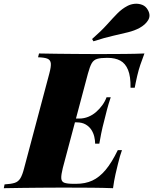

<svg xmlns="http://www.w3.org/2000/svg" viewBox="-68 -989 806 1009"><path d="M242 -346 246 -366H460L456 -346ZM349 -366Q373 -366 395.5 -375Q418 -384 436.5 -400Q455 -416 469.5 -436Q484 -456 492 -478H514Q501 -439 494.5 -413.5Q488 -388 480 -356Q475 -336 471 -320.5Q467 -305 463.5 -286Q460 -267 454 -234H432Q432 -251 427.5 -270.5Q423 -290 412 -307Q401 -324 382 -335Q363 -346 335 -346ZM618 -528Q619 -587 605 -621.5Q591 -656 564 -670.5Q537 -685 497 -685H494Q461 -685 442.5 -679.5Q424 -674 414 -656.5Q404 -639 394 -602L262 -106Q253 -70 254 -52Q255 -34 270.5 -28.5Q286 -23 319 -23H332Q380 -23 417 -40Q454 -57 486.5 -95.5Q519 -134 551 -200H573Q568 -187 562.5 -168Q557 -149 552 -128Q547 -109 539 -73.5Q531 -38 526 0Q475 -2 412.5 -2.5Q350 -3 300 -3Q273 -3 232 -3Q191 -3 142.5 -2.5Q94 -2 45 -1.5Q-4 -1 -48 0L-44 -20Q-10 -22 9 -28Q28 -34 39 -52Q50 -70 59 -106L191 -602Q201 -639 199 -656.5Q197 -674 181.5 -680.5Q166 -687 132 -688L137 -708Q180 -707 229 -706.5Q278 -706 326.5 -705.5Q375 -705 416 -705Q457 -705 484 -705Q530 -705 587 -705.5Q644 -706 691 -708Q678 -673 669.5 -648.5Q661 -624 653 -590Q649 -572 645.5 -556Q642 -540 640 -528ZM416 -784Q464 -826 494 -859.5Q524 -893 548.5 -918Q573 -943 602 -958Q619 -967 639.5 -969Q660 -971 679.5 -963.5Q699 -956 710 -935Q725 -907 710.5 -883Q696 -859 665 -842Q639 -828 605 -819.5Q571 -811 526.5 -801Q482 -791 423 -772Z"/></svg>

Font: Playfair Display Black
Style: Italic
Weight: 900
Italic angle: -14°
Designer: Claus Eggers Sørensen
Foundry: Claus Eggers Sørensen
Version: Version 1.203